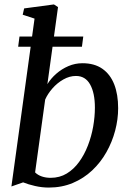

<svg xmlns="http://www.w3.org/2000/svg" viewBox="-20 -837 585 867"><path d="M194 -457Q209.5 -482.5 234 -504Q258.5 -525.5 288.8 -538.5Q319 -551.5 352.5 -551.5Q406.5 -551.5 442.2 -526.5Q478 -501.5 495.8 -456Q513.5 -410.5 513.5 -348.5Q513.5 -298 500 -247Q486.5 -196 460.5 -149.8Q434.5 -103.5 396.2 -67.5Q358 -31.5 308.8 -10.8Q259.5 10 200.5 10Q169.5 10 138 2.8Q106.5 -4.5 84.5 -13.5L31.5 5L136 -753L82.5 -770.5L89 -799L223.5 -817L242 -805ZM138.5 -58.5Q150.5 -46.5 168.8 -40.2Q187 -34 208.5 -34Q249.5 -34 281.5 -53.5Q313.5 -73 337.2 -105.8Q361 -138.5 377 -180Q393 -221.5 400.8 -265.8Q408.5 -310 408.5 -351Q408.5 -417 387 -455.5Q365.5 -494 323 -494Q294 -494 266.2 -478.2Q238.5 -462.5 217 -438Q195.5 -413.5 184 -387.5ZM68 -672H356L350 -626H62Z"/></svg>

Font: Merriweather 60pt
Style: Italic
Weight: 400
Italic angle: -7.8°
Version: Version 2.101